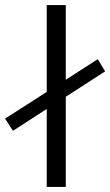

<svg xmlns="http://www.w3.org/2000/svg" viewBox="-99 -736 434 756"><path d="M160 -716V-422L286 -503L315 -455L160 -355V0H85V-307L-48 -221L-79 -269L85 -374V-716Z"/></svg>

Font: Madhuban Light
Style: Regular
Weight: 300
Designer: jaikishan Patel
Foundry: MagicType
Version: Version 1.000